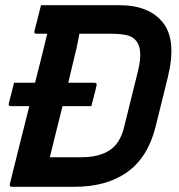

<svg xmlns="http://www.w3.org/2000/svg" viewBox="-20 -720 690 740"><path d="M34 -401H115Q129 -455 141.5 -505.5Q154 -556 162 -590H121Q109 -590 113 -601Q120 -627 125.5 -650.5Q131 -674 138 -700H439Q556 -700 609 -631.5Q662 -563 626 -419L580 -233Q551 -115 471.5 -57.5Q392 0 266 0H26Q15 0 18 -11Q36 -83 54.5 -158Q73 -233 93 -311H22Q11 -311 14 -322Q20 -345 24.5 -362.5Q29 -380 34 -401ZM172 -114H294Q361 -114 402 -140.5Q443 -167 458 -229L512 -447Q523 -493 520 -522Q517 -551 501 -567Q489 -580 465.5 -585Q442 -590 406 -590H286Q282 -572 279 -554Q276 -536 271 -518Q264 -489 257 -459.5Q250 -430 243 -401H344Q355 -401 352 -390Q348 -371 342.5 -351.5Q337 -332 332 -311H221Q209 -262 196.5 -213Q184 -164 172 -114Z"/></svg>

Font: Recursive Sn Lnr St SmB
Style: Italic
Weight: 600
Italic angle: -15°
Version: Version 1.079;hotconv 1.0.112;makeotfexe 2.5.65598; ttfautoh